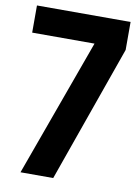

<svg xmlns="http://www.w3.org/2000/svg" viewBox="-89 -860 668 919"><g transform="rotate(10 245.0 -400.0)"><path d="M76 0 318 -668H15V-800H470V-664L235 0Z"/></g></svg>

Font: Big Shoulders Text Thin Black
Style: Regular
Weight: 900
Version: Version 2.002